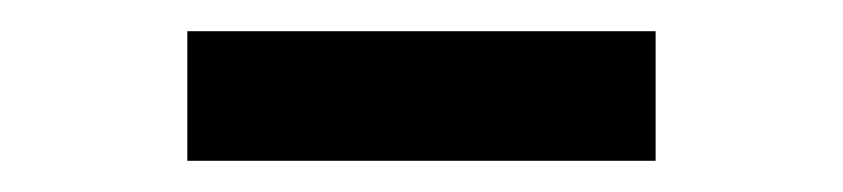

<svg xmlns="http://www.w3.org/2000/svg" viewBox="-20 -692 540 123"><path d="M100 -672H400V-589H100Z"/></svg>

Font: CyStack Display SemiBold
Style: Regular
Weight: 600
Designer: Weizhong Zhang
Foundry: 本地遙控
Version: Version 1.000;Glyphs 3.1.2 (3151)